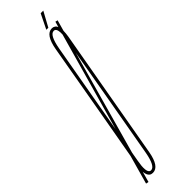

<svg xmlns="http://www.w3.org/2000/svg" viewBox="-288 -665 673 673"><g transform="rotate(-45 49.0 -328.0)"><path d="M-44 12.5 -14 -94.5Q-1.5 -163 22.5 -300.5Q54.5 -482 65.2 -544Q76 -606 107 -606Q114 -606 119 -602.5Q124 -599.5 126.5 -593L132.5 -613.5L141.5 -611.5L130 -570.5Q130 -559 127.5 -544Q116.5 -482 84.5 -300.5Q52.5 -119 41.8 -58Q31 3 0 3Q-7.5 3 -12.5 -0.5Q-21.5 -7 -23 -25L-34 14.5ZM1.5 -8Q21.5 -8 31.8 -65Q42 -122 73.5 -300.5Q94.5 -420 106 -485.5L-2 -99Q-6 -78.5 -8 -65Q-17 -16.5 -3.5 -9Q-1.5 -8 1.5 -8ZM15.5 -198.5 118.5 -564Q120 -589 110.5 -594Q108.5 -595 105.5 -595Q85.5 -595 75.2 -537Q65 -479 33.5 -300.5Q23.5 -243 15.5 -198.5ZM90 -616 117 -671H130L100 -616Z"/></g></svg>

Font: Anybody UltraCondensed Thin
Style: Italic
Weight: 100
Width: 1
Italic angle: -10°
Designer: Tyler Finck
Foundry: Etcetera Type Company
Version: Version 1.010; ttfautohint (v1.8.3) -l 8 -r 50 -G 200 -x 14 